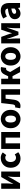

<svg xmlns="http://www.w3.org/2000/svg" viewBox="2228 -2776 560 5056"><g transform="rotate(-90 2508.0 -248.0)"><path d="M64.6 0V-496H206.8V-358.4Q206.8 -320.1 203 -274.7Q199.2 -229.3 194.2 -180.3H197.6Q209.9 -206 226.3 -236.3Q242.6 -266.7 253.9 -288.7L375.1 -496H518.4V0H376.1V-138.1Q376.1 -175.5 380 -220.9Q383.9 -266.2 389.4 -316.2H385.4Q373.5 -290.2 357.7 -259.5Q341.9 -228.8 329.6 -206.9L207.8 0Z M864.2 12Q794.9 12 739.4 -18.7Q683.9 -49.5 651.4 -107.5Q618.9 -165.6 618.9 -247.9Q618.9 -330.4 655.1 -388.5Q691.2 -446.7 750 -477.4Q808.8 -508.1 877.4 -508.1Q923.2 -508.1 959.1 -493.4Q995 -478.7 1022.3 -454.7L953.2 -363.9Q936.2 -377.8 920.1 -383.6Q904 -389.5 885.6 -389.5Q850.3 -389.5 824.1 -372.1Q797.9 -354.7 783.7 -322.8Q769.5 -290.8 769.5 -247.9Q769.5 -205 784.2 -173.1Q798.9 -141.2 823.8 -123.9Q848.7 -106.6 880.7 -106.6Q906.8 -106.6 928.9 -115.7Q950.9 -124.8 970.2 -139.6L1027.7 -47.1Q992 -14.9 948.3 -1.5Q904.6 12 864.2 12Z M1114.7 0V-496.1H1559.2V0H1412.2V-380.8H1261.7V0Z M1901.5 12Q1838.8 12 1783.7 -18.7Q1728.6 -49.5 1694.2 -107.5Q1659.9 -165.6 1659.9 -247.9Q1659.9 -330.4 1694.2 -388.5Q1728.6 -446.7 1783.7 -477.4Q1838.8 -508.1 1901.5 -508.1Q1964.3 -508.1 2019.3 -477.4Q2074.3 -446.7 2108.8 -388.5Q2143.2 -330.4 2143.2 -247.9Q2143.2 -165.6 2108.8 -107.5Q2074.3 -49.5 2019.3 -18.7Q1964.3 12 1901.5 12ZM1901.5 -106.6Q1931.9 -106.6 1952.3 -123.9Q1972.7 -141.2 1982.6 -173.1Q1992.5 -205 1992.5 -247.9Q1992.5 -290.8 1982.6 -322.8Q1972.7 -354.7 1952.3 -372.1Q1931.9 -389.5 1901.5 -389.5Q1871.1 -389.5 1850.8 -372.1Q1830.5 -354.7 1820.5 -322.8Q1810.5 -290.8 1810.5 -247.9Q1810.5 -205 1820.5 -173.1Q1830.5 -141.2 1850.8 -123.9Q1871.1 -106.6 1901.5 -106.6Z M2244 11.3Q2226.5 11.3 2212.5 8.6Q2198.5 5.8 2184.8 0.4L2209.2 -131.8Q2215.1 -130.8 2221.2 -129.3Q2227.4 -127.8 2234.2 -127.8Q2254.3 -127.8 2268.7 -144.6Q2283.1 -161.5 2287.6 -201.2Q2297.6 -274.3 2305.5 -348.3Q2313.5 -422.2 2321.8 -496.1H2687.8V0H2540.8V-380.8H2438.1Q2431.6 -326.9 2425 -270.9Q2418.5 -214.9 2410.3 -160.1Q2398 -77.4 2357 -33Q2315.9 11.3 2244 11.3Z M2816.7 0V-496.1H2962V-313.4H3028.1L3071.9 -404.1Q3092.5 -446.5 3115.6 -468.7Q3138.7 -491 3166.8 -499.2Q3194.8 -507.4 3230.3 -507.4Q3253 -507.4 3270 -500.1L3247.2 -364.7Q3243.2 -366.7 3238.2 -367.5Q3233.3 -368.3 3228.3 -368.3Q3210.1 -368.3 3195.1 -359.8Q3180 -351.4 3165.5 -318.7L3139.5 -260.2L3294.2 0H3134.9L3031.8 -198.1H2962V0Z M3551.5 12Q3488.8 12 3433.7 -18.7Q3378.6 -49.5 3344.2 -107.5Q3309.9 -165.6 3309.9 -247.9Q3309.9 -330.4 3344.2 -388.5Q3378.6 -446.7 3433.7 -477.4Q3488.8 -508.1 3551.5 -508.1Q3614.3 -508.1 3669.3 -477.4Q3724.3 -446.7 3758.8 -388.5Q3793.2 -330.4 3793.2 -247.9Q3793.2 -165.6 3758.8 -107.5Q3724.3 -49.5 3669.3 -18.7Q3614.3 12 3551.5 12ZM3551.5 -106.6Q3581.9 -106.6 3602.3 -123.9Q3622.7 -141.2 3632.6 -173.1Q3642.5 -205 3642.5 -247.9Q3642.5 -290.8 3632.6 -322.8Q3622.7 -354.7 3602.3 -372.1Q3581.9 -389.5 3551.5 -389.5Q3521.1 -389.5 3500.8 -372.1Q3480.5 -354.7 3470.5 -322.8Q3460.5 -290.8 3460.5 -247.9Q3460.5 -205 3470.5 -173.1Q3480.5 -141.2 3500.8 -123.9Q3521.1 -106.6 3551.5 -106.6Z M3893.6 0V-496H4064.5L4126 -327.4Q4135.8 -298.7 4144.3 -271.8Q4152.7 -244.9 4159.7 -215H4163.7Q4171.7 -244.9 4179.5 -271.8Q4187.3 -298.7 4196.2 -327.4L4253.5 -496H4424.3V0H4293.4V-127.2Q4293.4 -154.4 4296.2 -194.2Q4299.1 -234 4302.4 -274.2Q4305.8 -314.4 4308.8 -342.5H4304.8Q4294.8 -308.5 4281.4 -270Q4268 -231.4 4257 -199.8L4201.5 -42.9H4115.9L4058.9 -199.8Q4048.9 -231.4 4035.5 -270.2Q4022.1 -309 4011.1 -342.5H4007.1Q4010.1 -314.4 4014 -274.2Q4017.8 -234 4020.1 -194.2Q4022.5 -154.4 4022.5 -127.2V0Z M4678.8 12Q4633.5 12 4600.2 -8Q4567 -27.9 4548.7 -61.8Q4530.5 -95.7 4530.5 -137.6Q4530.5 -217.8 4596.9 -261.4Q4663.4 -305 4810.4 -320.5Q4808.9 -341.6 4800.7 -357.2Q4792.4 -372.9 4775.5 -381.5Q4758.5 -390.1 4731.6 -390.1Q4700.7 -390.1 4668.7 -379Q4636.7 -368 4600.4 -347.4L4548.3 -443.4Q4579.8 -462.6 4614 -477.4Q4648.2 -492.2 4684.8 -500.1Q4721.4 -508 4760.4 -508Q4823.6 -508 4867.5 -483.5Q4911.3 -459 4934.3 -409.3Q4957.4 -359.6 4957.4 -283.3V0H4837.2L4826.9 -50.6H4822.9Q4791.2 -23.2 4756.1 -5.6Q4721.1 12 4678.8 12ZM4728.2 -103.3Q4753.2 -103.3 4772.2 -114.1Q4791.3 -124.9 4810.4 -144.3V-228.2Q4758 -221.3 4727.7 -210Q4697.4 -198.6 4684.5 -183.2Q4671.6 -167.8 4671.6 -149Q4671.6 -125.8 4687.2 -114.5Q4702.7 -103.3 4728.2 -103.3Z"/></g></svg>

Font: Source Sans 3 Variable
Style: Regular
Weight: 200
Designer: Paul D. Hunt
Foundry: Adobe Systems Incorporated
Version: Version 3.026